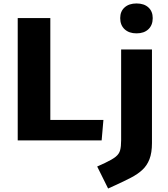

<svg xmlns="http://www.w3.org/2000/svg" viewBox="-20 -816 977 1116"><path d="M83 0V-710.9H272.5V-118.7H581.1L570.8 0ZM608.4 279.8 544.9 151.9 590.8 130.9Q632.3 111.3 652.3 95.2Q672.4 79.1 678.2 57.4Q684.1 35.6 684.1 -0.5V-528.3H863.3V15.6Q863.3 71.8 848.9 109.1Q834.5 146.5 807.1 171.6Q779.8 196.8 740.7 217Q701.7 237.3 652.3 259.8ZM773.4 -622.1Q730 -622.1 704.3 -646Q678.7 -669.9 678.7 -710.9Q678.7 -750 704.3 -772.9Q730 -795.9 773.4 -795.9Q817.4 -795.9 842.5 -772.9Q867.7 -750 867.7 -710.9Q867.7 -669.9 842.5 -646Q817.4 -622.1 773.4 -622.1Z"/></svg>

Font: Comme ExtraBold
Style: Regular
Weight: 800
Version: Version 1.000;gftools[0.9.27]